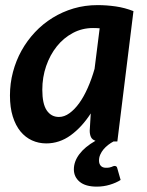

<svg xmlns="http://www.w3.org/2000/svg" viewBox="-20 -540 562 733"><path d="M360.5 -432Q353.5 -432.5 347.2 -432.8Q341 -433 335 -433Q293.5 -433 258 -414Q222.5 -395 196.8 -362.8Q171 -330.5 156.2 -287.8Q141.5 -245 141.5 -197.5Q141.5 -143.5 158.5 -118.5Q175.5 -93.5 205 -93.5Q225.5 -93.5 245.2 -107.8Q265 -122 282.8 -146.8Q300.5 -171.5 315.2 -205Q330 -238.5 341 -277ZM413.5 0Q403 5.5 393 13.2Q383 21 375.2 30.2Q367.5 39.5 362.8 50.2Q358 61 358 73Q358 85.5 364.8 93Q371.5 100.5 384.5 100.5Q392.5 100.5 397.8 99.5Q403 98.5 406.5 97Q410 95.5 412.2 94.5Q414.5 93.5 417 93.5Q426 93.5 427.5 101.5L440.5 147Q423.5 158 399.5 165.2Q375.5 172.5 349.5 172.5Q306.5 172.5 284.2 154Q262 135.5 262 106.5Q262 76.5 283 48.5Q304 20.5 344.5 -2.5Q331.5 -7 327 -17.2Q322.5 -27.5 322.5 -41L326.5 -107Q292.5 -54.5 249.8 -23.5Q207 7.5 156.5 7.5Q127.5 7.5 102.2 -4Q77 -15.5 58.2 -38.2Q39.5 -61 28.8 -95.2Q18 -129.5 18 -175.5Q18 -221.5 29.5 -265Q41 -308.5 62.2 -346.8Q83.5 -385 113.5 -417Q143.5 -449 180.8 -472Q218 -495 261.2 -507.8Q304.5 -520.5 352.5 -520.5Q387 -520.5 421.8 -515.5Q456.5 -510.5 489.5 -497.5L428 0Z"/></svg>

Font: Lato 2
Style: Bold Italic
Weight: 700
Italic angle: -7°
Designer: Lukasz Dziedzic with Adam Twardoch and Botio Nikoltchev
Foundry: tyPoland Lukasz Dziedzic
Version: Version 2.015; 2015-08-06; http://www.latofonts.com/